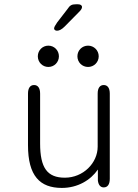

<svg xmlns="http://www.w3.org/2000/svg" viewBox="-20 -888 659 919"><path d="M253 -741C263.5 -741 275.5 -747 289.5 -761L361 -833.5C369.5 -842 372.5 -849 372.5 -854.5C372.5 -863 364.5 -867.5 353 -867.5H343.5C323 -867.5 314.5 -862.5 302.5 -844L253.5 -780.5C244 -766.5 239 -758 239 -752C239 -743.5 247.5 -741 253 -741ZM211.5 -567.5C239.5 -567.5 262 -590 262 -618.5C262 -647 239.5 -669.5 211.5 -669.5C183.5 -669.5 161 -647 161 -618.5C161 -590 183.5 -567.5 211.5 -567.5ZM401.5 -567.5C429.5 -567.5 452.5 -590 452.5 -618.5C452.5 -647 429.5 -669.5 401.5 -669.5C373 -669.5 350.5 -647 350.5 -618.5C350.5 -590 373 -567.5 401.5 -567.5ZM143 -481C124.5 -481 114 -466.5 114 -440V-193C114 -46 171 11.5 276 11.5C351.5 11.5 413.5 -25.5 448.5 -76.5V-24C451 -2.5 461 9 476.5 9C495 9 505.5 -5.5 505.5 -32.5V-440C505.5 -466.5 495 -481 476.5 -481C458 -481 447.5 -466.5 447.5 -440V-186C447.5 -108 378.5 -37.5 290.5 -37.5C206.5 -37.5 172 -84 172 -201.5V-440C172 -466.5 161.5 -481 143 -481Z"/></svg>

Font: RTM Light Light
Style: Regular
Weight: 300
Designer: after Tyler Finck
Foundry: An Endless Supply
Version: Version 1.000;Glyphs 3.2.1 (3258)